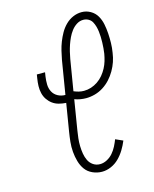

<svg xmlns="http://www.w3.org/2000/svg" viewBox="-113 -819 726 904"><g transform="rotate(-15 250.0 -367.5)"><path d="M272 8Q248 8 226 -2Q204 -12 191 -30Q178 -48 171.5 -71Q165 -94 163 -118Q161 -142 163.5 -166.5Q166 -191 170 -215L192 -349Q174 -350 157 -354.5Q140 -359 126.5 -369Q113 -379 103.5 -393Q94 -407 90 -424Q86 -441 86.5 -459Q87 -477 90 -495L93 -514H133L130 -495Q127 -475 127.5 -455.5Q128 -436 136.5 -420Q145 -404 161.5 -395Q178 -386 198 -386L225 -550Q229 -571 234 -592Q239 -613 247 -633.5Q255 -654 266 -673.5Q277 -693 293 -709Q309 -725 329.5 -734Q350 -743 372 -743Q395 -743 415 -731.5Q435 -720 446 -701Q457 -682 461.5 -659.5Q466 -637 467.5 -614Q469 -591 468.5 -567Q468 -543 464 -520Q461 -498 454 -477.5Q447 -457 435.5 -437Q424 -417 408.5 -400Q393 -383 373.5 -370.5Q354 -358 332 -352Q310 -346 289 -346Q275 -346 260.5 -348.5Q246 -351 233 -356L209 -209Q206 -191 204 -172.5Q202 -154 202.5 -135Q203 -116 206 -98Q209 -80 216.5 -64.5Q224 -49 238.5 -39Q253 -29 272 -29Q289 -29 306 -38Q323 -47 335 -61Q347 -75 355.5 -91.5Q364 -108 370 -124L406 -108Q397 -86 384.5 -65.5Q372 -45 355 -28Q338 -11 316 -1.5Q294 8 272 8ZM288 -382Q306 -382 323 -387.5Q340 -393 355.5 -403.5Q371 -414 383 -428.5Q395 -443 403.5 -459Q412 -475 417 -492Q422 -509 425 -526Q427 -539 428 -552.5Q429 -566 429.5 -580Q430 -594 429.5 -607Q429 -620 427.5 -633Q426 -646 422.5 -658.5Q419 -671 413 -682Q407 -693 395.5 -699.5Q384 -706 370 -706Q353 -706 338 -696.5Q323 -687 312 -672.5Q301 -658 293.5 -642Q286 -626 280.5 -610Q275 -594 271 -577.5Q267 -561 264 -544L239 -393Q251 -388 263 -385Q275 -382 288 -382Z"/></g></svg>

Font: Iosevka Slab Extralight
Style: Italic
Weight: 200
Italic angle: -9°
Monospace: yes
Designer: Belleve Invis
Foundry: Belleve Invis
Version: Version 11.1.1; ttfautohint (v1.8.3)